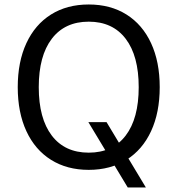

<svg xmlns="http://www.w3.org/2000/svg" viewBox="-20 -748 791 856"><path d="M59.1 -359.4Q59.1 -472.3 97.6 -555.4Q136.1 -638.5 207.4 -683.3Q278.7 -728 375.6 -728Q472.5 -728 543.8 -683.3Q615.1 -638.5 653.6 -555.4Q692.1 -472.3 692.1 -359.4Q692.1 -246.5 653.6 -163.3Q615.1 -80.2 543.8 -35.5Q472.5 9.3 375.6 9.3Q278.7 9.3 207.4 -35.5Q136.1 -80.2 97.6 -163.3Q59.1 -246.5 59.1 -359.4ZM598.4 -359.4Q598.4 -498.9 540.3 -575.1Q482.2 -651.4 375.6 -651.4Q269 -651.4 210.9 -575.1Q152.8 -498.9 152.8 -359.4Q152.8 -219.8 210.9 -143.6Q269 -67.4 375.6 -67.4Q482.2 -67.4 540.3 -143.6Q598.4 -219.8 598.4 -359.4ZM630.4 87.9H549.6L374 -203.4H455.1Z"/></svg>

Font: Min Sans VF VF
Style: Regular
Weight: 400
Designer: Jinseong-Kim, NotoSansCJK, Nunito
Foundry: Jinseong-Kim
Version: Version 1.420;Glyphs 3.1.2 (3151)